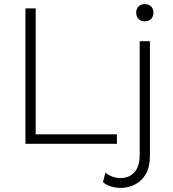

<svg xmlns="http://www.w3.org/2000/svg" viewBox="-20 -701 841 936"><path d="M154 -46H550V0H104V-660H154ZM686 -597Q667 -597 655.5 -608.5Q644 -620 644 -639Q644 -658 655.5 -669.5Q667 -681 686 -681Q705 -681 716.5 -669.5Q728 -658 728 -639Q728 -620 716.5 -608.5Q705 -597 686 -597ZM711 -500V57Q711 112 691 147Q671 182 638 198.5Q605 215 569 215Q542 215 519.5 207.5Q497 200 482 187L494 140Q507 152 526.5 159.5Q546 167 568 167Q610 167 635.5 138.5Q661 110 661 53V-500Z"/></svg>

Font: Work Sans Light
Style: Regular
Weight: 300
Designer: Wei Huang
Foundry: Wei Huang
Version: Version 2.012; ttfautohint (v1.8.3)